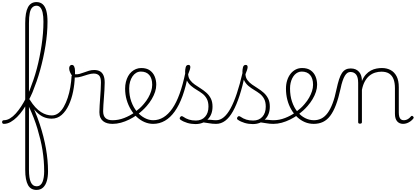

<svg xmlns="http://www.w3.org/2000/svg" viewBox="-94 -1172 3991 1843"><path d="M-57 17Q-66 17 -70 11.5Q-74 6 -74 -0.5Q-74 -7 -70 -12.5Q-66 -18 -57 -18Q-27 -18 2 -35.5Q31 -53 57.5 -82.5Q84 -112 108.5 -149.5Q133 -187 153.5 -227Q174 -267 190 -304Q209 -353 227 -405.5Q245 -458 259.5 -513Q274 -568 285.5 -625Q297 -682 305.5 -739.5Q314 -797 318.5 -853Q323 -909 323 -964Q323 -972 329 -977Q335 -982 342.5 -982.5Q350 -983 356 -977.5Q362 -972 362 -964Q362 -907 357 -849.5Q352 -792 342.5 -733Q333 -674 320 -615Q307 -556 291.5 -500Q276 -444 257 -389.5Q238 -335 218 -286Q200 -244 177 -200.5Q154 -157 127 -118Q100 -79 70 -49Q40 -19 8 -1Q-24 17 -57 17ZM256 651Q229 651 208.5 639.5Q188 628 175 604.5Q162 581 155 545Q148 509 148 458V-949Q148 -1053 174.5 -1102.5Q201 -1152 256 -1152Q292 -1152 315.5 -1131.5Q339 -1111 350.5 -1069.5Q362 -1028 362 -964Q362 -955 356 -950Q350 -945 342.5 -945Q335 -945 329 -950Q323 -955 323 -964Q323 -1016 315.5 -1049.5Q308 -1083 293.5 -1100Q279 -1117 256 -1117Q233 -1117 216 -1100.5Q199 -1084 191.5 -1047Q184 -1010 184 -949V-229Q215 -166 241 -104Q267 -42 287 18.5Q307 79 322 138Q337 197 347 253.5Q357 310 362 365Q367 420 367 473Q367 525 355.5 565Q344 605 319.5 628Q295 651 256 651ZM257 616Q278 616 292 605Q306 594 314 574.5Q322 555 326 529Q330 503 330 473Q330 422 326 371.5Q322 321 314 270Q306 219 293.5 167.5Q281 116 265.5 64Q250 12 229.5 -41Q209 -94 184 -147V458Q184 539 202 577.5Q220 616 257 616Z M402 -33Q362 -33 326 -48Q290 -63 254 -99.5Q218 -136 176 -199Q170 -208 173.5 -212Q177 -216 184 -216.5Q191 -217 193 -213Q219 -171 246 -142Q273 -113 300 -96Q327 -79 353 -71.5Q379 -64 402 -64Q438 -64 467 -86Q496 -108 518 -146.5Q540 -185 556 -233.5Q572 -282 581 -335Q590 -388 593 -440Q593 -446 598 -448.5Q603 -451 609 -450.5Q615 -450 619.5 -446Q624 -442 624 -436Q622 -364 607.5 -292.5Q593 -221 565.5 -162.5Q538 -104 497.5 -68.5Q457 -33 402 -33Z M985 17Q959 17 936.5 11Q914 5 896.5 -8.5Q879 -22 869.5 -43.5Q860 -65 860 -95Q860 -124 862.5 -159.5Q865 -195 867.5 -233.5Q870 -272 872.5 -309.5Q875 -347 875 -380Q875 -429 857 -447.5Q839 -466 805 -466Q781 -466 750.5 -456.5Q720 -447 689 -437.5Q658 -428 629 -428Q614 -428 600.5 -443Q587 -458 578.5 -478.5Q570 -499 570 -515Q570 -525 573 -532.5Q576 -540 582 -544.5Q588 -549 596 -549Q611 -549 618.5 -532.5Q626 -516 626 -491Q626 -483 626 -475Q626 -467 626 -459Q647 -457 668.5 -462.5Q690 -468 713 -477Q736 -486 760 -493Q784 -500 810 -500Q843 -500 865.5 -487.5Q888 -475 899.5 -448Q911 -421 911 -379Q911 -344 908.5 -307Q906 -270 903.5 -233.5Q901 -197 898.5 -164.5Q896 -132 896 -105Q896 -60 918.5 -39Q941 -18 985 -18Q994 -18 998.5 -12.5Q1003 -7 1003 -0.5Q1003 6 998.5 11.5Q994 17 985 17Z M987 17Q978 17 973 11.5Q968 6 968 -0.5Q968 -7 973 -12.5Q978 -18 987 -18Q1043 -18 1098.5 -39.5Q1154 -61 1201 -95Q1206 -98 1211 -96Q1216 -94 1220 -89Q1224 -84 1225 -78Q1226 -72 1221 -69Q1186 -44 1146.5 -24.5Q1107 -5 1066.5 6Q1026 17 987 17Z M1204 -98Q1227 -115 1248 -134Q1269 -153 1287 -175Q1312 -204 1329.5 -235Q1347 -266 1357 -297Q1367 -328 1367 -358Q1367 -420 1338.5 -452.5Q1310 -485 1258 -485Q1249 -485 1244.5 -490Q1240 -495 1241 -502Q1242 -509 1247.5 -514Q1253 -519 1262 -519Q1313 -519 1344.5 -496.5Q1376 -474 1391 -437.5Q1406 -401 1406 -359Q1406 -325 1394.5 -290Q1383 -255 1362.5 -220.5Q1342 -186 1314 -154Q1295 -132 1272 -111Q1249 -90 1224 -71Z M1376 17Q1334 17 1294 0Q1254 -17 1220.5 -48Q1187 -79 1161.5 -121.5Q1136 -164 1121.5 -214.5Q1107 -265 1107 -321Q1107 -355 1114.5 -385.5Q1122 -416 1135.5 -440.5Q1149 -465 1168.5 -482.5Q1188 -500 1211.5 -509.5Q1235 -519 1262 -519Q1271 -519 1275.5 -514Q1280 -509 1279 -502Q1278 -495 1272.5 -490Q1267 -485 1258 -485Q1234 -485 1213.5 -473Q1193 -461 1178 -439Q1163 -417 1154.5 -387.5Q1146 -358 1146 -323Q1146 -253 1166.5 -196.5Q1187 -140 1221 -100Q1255 -60 1295.5 -39Q1336 -18 1376 -18Q1429 -18 1475 -46Q1521 -74 1560 -130Q1599 -186 1630 -272Q1661 -358 1685 -473Q1687 -482 1694.5 -483.5Q1702 -485 1708.5 -479.5Q1715 -474 1712 -459Q1691 -341 1658.5 -251.5Q1626 -162 1583.5 -102.5Q1541 -43 1489 -13Q1437 17 1376 17Z M1980 17Q1943 17 1915.5 11.5Q1888 6 1862.5 3.5Q1837 1 1806 12L1827 -9Q1865 -21 1890.5 -22.5Q1916 -24 1937 -21Q1958 -18 1980 -18Q1989 -18 1994 -12.5Q1999 -7 1999 -0.5Q1999 6 1994 11.5Q1989 17 1980 17ZM1782 19Q1742 19 1704.5 8Q1667 -3 1638 -23Q1632 -28 1631 -34.5Q1630 -41 1636 -48Q1641 -56 1647.5 -57Q1654 -58 1662 -53Q1691 -33 1720 -24Q1749 -15 1786 -15Q1842 -15 1874.5 -51Q1907 -87 1907 -148Q1907 -194 1891 -223.5Q1875 -253 1849.5 -272.5Q1824 -292 1795 -309Q1766 -326 1740.5 -347.5Q1715 -369 1699 -401Q1683 -433 1683 -484Q1683 -504 1688.5 -526.5Q1694 -549 1715 -549Q1724 -549 1728.5 -543.5Q1733 -538 1733 -528Q1733 -519 1727.5 -500.5Q1722 -482 1712 -459Q1714 -426 1731.5 -402.5Q1749 -379 1775.5 -360.5Q1802 -342 1831.5 -323.5Q1861 -305 1887 -282Q1913 -259 1929.5 -227Q1946 -195 1946 -149Q1946 -73 1901 -27Q1856 19 1782 19Z M1981 17Q1972 17 1967 11.5Q1962 6 1962 -0.5Q1962 -7 1967 -12.5Q1972 -18 1981 -18Q2020 -18 2054.5 -47Q2089 -76 2120 -133Q2151 -190 2179.5 -275.5Q2208 -361 2234 -473Q2236 -481 2243 -482Q2250 -483 2256 -479Q2262 -475 2260 -466Q2235 -345 2205.5 -254.5Q2176 -164 2142 -103.5Q2108 -43 2068 -13Q2028 17 1981 17Z M2530 17Q2493 17 2465.5 11.5Q2438 6 2412.5 3.5Q2387 1 2356 12L2377 -9Q2415 -21 2440.5 -22.5Q2466 -24 2487 -21Q2508 -18 2530 -18Q2539 -18 2544 -12.5Q2549 -7 2549 -0.5Q2549 6 2544 11.5Q2539 17 2530 17ZM2332 19Q2292 19 2254.5 8Q2217 -3 2188 -23Q2182 -28 2181 -34.5Q2180 -41 2186 -48Q2191 -56 2197.5 -57Q2204 -58 2212 -53Q2241 -33 2270 -24Q2299 -15 2336 -15Q2392 -15 2424.5 -51Q2457 -87 2457 -148Q2457 -194 2441 -223.5Q2425 -253 2399.5 -272.5Q2374 -292 2345 -309Q2316 -326 2290.5 -347.5Q2265 -369 2249 -401Q2233 -433 2233 -484Q2233 -504 2238.5 -526.5Q2244 -549 2265 -549Q2274 -549 2278.5 -543.5Q2283 -538 2283 -528Q2283 -519 2277.5 -500.5Q2272 -482 2262 -459Q2264 -426 2281.5 -402.5Q2299 -379 2325.5 -360.5Q2352 -342 2381.5 -323.5Q2411 -305 2437 -282Q2463 -259 2479.5 -227Q2496 -195 2496 -149Q2496 -73 2451 -27Q2406 19 2332 19Z M2531 17Q2522 17 2517 11.5Q2512 6 2512 -0.5Q2512 -7 2517 -12.5Q2522 -18 2531 -18Q2587 -18 2642.5 -39.5Q2698 -61 2745 -95Q2750 -98 2755 -96Q2760 -94 2764 -89Q2768 -84 2769 -78Q2770 -72 2765 -69Q2730 -44 2690.5 -24.5Q2651 -5 2610.5 6Q2570 17 2531 17Z M2748 -98Q2771 -115 2792 -134Q2813 -153 2831 -175Q2856 -204 2873.5 -235Q2891 -266 2901 -297Q2911 -328 2911 -358Q2911 -420 2882.5 -452.5Q2854 -485 2802 -485Q2793 -485 2788.5 -490Q2784 -495 2785 -502Q2786 -509 2791.5 -514Q2797 -519 2806 -519Q2857 -519 2888.5 -496.5Q2920 -474 2935 -437.5Q2950 -401 2950 -359Q2950 -325 2938.5 -290Q2927 -255 2906.5 -220.5Q2886 -186 2858 -154Q2839 -132 2816 -111Q2793 -90 2768 -71Z M2917 17Q2872 17 2832 0Q2792 -17 2759 -48Q2726 -79 2701.5 -121.5Q2677 -164 2664 -214.5Q2651 -265 2651 -321Q2651 -364 2662.5 -400.5Q2674 -437 2695 -463.5Q2716 -490 2744 -504.5Q2772 -519 2806 -519Q2815 -519 2819.5 -514Q2824 -509 2823 -502Q2822 -495 2816.5 -490Q2811 -485 2802 -485Q2783 -485 2765.5 -477Q2748 -469 2734.5 -454.5Q2721 -440 2711 -420Q2701 -400 2695.5 -375.5Q2690 -351 2690 -323Q2690 -253 2709 -196.5Q2728 -140 2760.5 -100Q2793 -60 2834 -39Q2875 -18 2919 -18Q2958 -18 2991 -34.5Q3024 -51 3050.5 -87Q3077 -123 3098.5 -179.5Q3120 -236 3136 -315Q3148 -371 3160.5 -409.5Q3173 -448 3188.5 -471Q3204 -494 3224.5 -504.5Q3245 -515 3272 -515Q3281 -515 3285.5 -510Q3290 -505 3289.5 -498Q3289 -491 3283.5 -486Q3278 -481 3269 -481Q3254 -481 3241 -472.5Q3228 -464 3216.5 -445Q3205 -426 3194.5 -395.5Q3184 -365 3175 -321Q3155 -229 3130.5 -164.5Q3106 -100 3075.5 -60Q3045 -20 3006 -1.5Q2967 17 2917 17Z M3361 15Q3352 15 3348 11.5Q3344 8 3344 0V-376Q3344 -431 3324.5 -456Q3305 -481 3270 -481Q3263 -481 3259.5 -486Q3256 -491 3256 -498Q3256 -505 3260.5 -510Q3265 -515 3272 -515Q3300 -515 3320 -506Q3340 -497 3353.5 -481Q3367 -465 3373.5 -443.5Q3380 -422 3380 -397V-394Q3396 -433 3418.5 -457.5Q3441 -482 3467 -495.5Q3493 -509 3520 -514Q3547 -519 3572 -519Q3618 -519 3654.5 -500Q3691 -481 3712.5 -440.5Q3734 -400 3734 -334V-93Q3734 -69 3738.5 -52.5Q3743 -36 3753.5 -27Q3764 -18 3781 -18Q3792 -18 3803 -21Q3814 -24 3826 -32Q3838 -40 3849 -53Q3854 -59 3859 -60Q3864 -61 3870 -55Q3875 -51 3876.5 -46Q3878 -41 3874 -35Q3863 -20 3846.5 -8Q3830 4 3812 10.5Q3794 17 3775 17Q3758 17 3743.5 11Q3729 5 3718.5 -7Q3708 -19 3702.5 -37Q3697 -55 3697 -80V-326Q3697 -376 3684 -411Q3671 -446 3642.5 -465Q3614 -484 3567 -484Q3537 -484 3507.5 -475Q3478 -466 3453 -446Q3428 -426 3409 -392.5Q3390 -359 3380 -309V0Q3380 8 3375.5 11.5Q3371 15 3361 15Z"/></svg>

Font: Playwrite CL Thin
Style: Regular
Weight: 100
Designer: Veronika Burian, José Scaglione
Foundry: TypeTogether
Version: Version 1.002